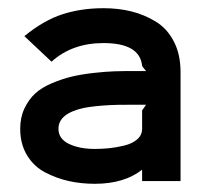

<svg xmlns="http://www.w3.org/2000/svg" viewBox="-20 -840 520 473"><path d="M330.1 -567.9 339.8 -582H312Q261.7 -582 251 -581.1Q212.9 -579.1 187 -574.2Q124 -560.5 124 -522.9Q124 -498 149.7 -485.6Q175.3 -473.1 213.9 -473.1Q231.9 -473.1 249 -474.9Q266.1 -476.6 286.1 -481.4Q306.2 -486.3 318.1 -496.8Q330.1 -507.3 330.1 -522.9ZM424.8 -662.1V-394H330.1V-421.9Q285.6 -387.2 213.9 -387.2Q179.7 -387.2 149.2 -394Q118.7 -400.9 90.8 -415.5Q63 -430.2 46.4 -457.8Q29.8 -485.4 29.8 -522.9Q29.8 -550.8 40.3 -573Q50.8 -595.2 66.9 -609.9Q83 -624.5 107.9 -635Q132.8 -645.5 156 -651.1Q179.2 -656.7 209.5 -660.2Q239.7 -663.6 261.2 -664.3Q282.7 -665 309.1 -665H339.8Q330.1 -676.3 330.1 -678.2Q324.2 -733.9 234.9 -733.9Q157.7 -733.9 106.9 -688L40 -751Q87.9 -790 134 -804.9Q180.2 -819.8 234.9 -819.8Q271.5 -819.8 303.2 -812Q335 -804.2 363.3 -787.1Q391.6 -770 408.2 -738Q424.8 -706.1 424.8 -662.1Z"/></svg>

Font: Sinkin Sans 600 SemiBold
Style: Regular
Weight: 600
Designer: Keith Bates
Foundry: K-Type
Version: Sinkin Sans (version 1.0)  by Keith Bates   •   © 2014   www